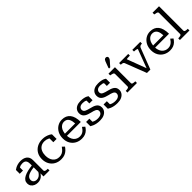

<svg xmlns="http://www.w3.org/2000/svg" viewBox="330 -2201 3651 3651"><g transform="rotate(-45 2155.5 -376.0)"><path d="M368 0V-82Q357 -63 343 -48Q318 -20 285 -5Q252 10 210 10Q167 10 131.5 -6Q96 -22 74.5 -52.5Q53 -83 53 -124Q53 -165 74 -195.5Q95 -226 137 -248Q179 -270 241 -285Q293 -297 358 -305V-350Q358 -392 346.5 -416.5Q335 -441 313 -451Q291 -461 259 -461Q210 -461 179 -441Q175 -439 171 -436V-355H84V-458Q99 -470 124.5 -484Q150 -498 186 -508Q222 -518 265 -518Q300 -518 332 -510Q364 -502 390 -483.5Q416 -465 431 -434.5Q446 -404 446 -359V-81Q446 -67 457 -59Q468 -51 486.5 -48Q505 -45 529 -45V0ZM358 -255Q324 -251 296 -245Q257 -237 228.5 -226Q200 -215 182 -200.5Q164 -186 155 -167Q146 -148 146 -125Q146 -101 157 -83Q168 -65 188 -55Q208 -45 234 -45Q269 -45 296.5 -62Q324 -79 346 -110Q352 -119 358 -130Z M844 -47Q889 -47 921 -64Q953 -81 975.5 -106Q998 -131 1014 -154L1058 -112Q1036 -79 1006.5 -51Q977 -23 936.5 -6.5Q896 10 841 10Q762 10 702.5 -24Q643 -58 610.5 -117.5Q578 -177 578 -254Q578 -333 612.5 -392Q647 -451 708.5 -484.5Q770 -518 851 -518Q901 -518 940.5 -506.5Q980 -495 1007.5 -480Q1035 -465 1048 -452V-328H960V-429Q952 -434 944 -439Q901 -461 851 -461Q792 -461 752 -434.5Q712 -408 692 -361Q672 -314 672 -254Q672 -208 683.5 -170Q695 -132 717 -104.5Q739 -77 771 -62Q803 -47 844 -47Z M1229 -231Q1231 -194 1241 -164Q1253 -126 1276 -100Q1299 -74 1330 -60.5Q1361 -47 1397 -47Q1438 -47 1467.5 -63Q1497 -79 1517.5 -102.5Q1538 -126 1552 -149L1599 -107Q1580 -75 1552 -48Q1524 -21 1485.5 -5.5Q1447 10 1395 10Q1322 10 1263.5 -22Q1205 -54 1171 -113Q1137 -172 1137 -252Q1137 -331 1169 -390.5Q1201 -450 1255.5 -484Q1310 -518 1377 -518Q1432 -518 1473.5 -500Q1515 -482 1543.5 -446.5Q1572 -411 1587 -357Q1602 -303 1602 -231ZM1230 -287H1506Q1504 -323 1498 -352Q1490 -389 1474 -413Q1458 -437 1434 -449Q1410 -461 1377 -461Q1346 -461 1319 -446.5Q1292 -432 1271.5 -404.5Q1251 -377 1240 -338Q1233 -314 1230 -287Z M1998 -132Q1998 -153 1987 -167Q1976 -181 1957.5 -190.5Q1939 -200 1915.5 -206.5Q1892 -213 1866 -219Q1835 -227 1804.5 -237Q1774 -247 1749 -263.5Q1724 -280 1709 -305.5Q1694 -331 1694 -370Q1694 -414 1716 -447.5Q1738 -481 1779.5 -499.5Q1821 -518 1880 -518Q1926 -518 1960.5 -511Q1995 -504 2018 -493.5Q2041 -483 2052 -474V-365H1966V-441Q1950 -451 1930 -456Q1907 -461 1880 -461Q1828 -461 1802 -438.5Q1776 -416 1776 -381Q1776 -359 1787.5 -344Q1799 -329 1818.5 -319.5Q1838 -310 1862.5 -303Q1887 -296 1914 -289Q1944 -282 1974 -272Q2004 -262 2028.5 -246Q2053 -230 2067.5 -205Q2082 -180 2082 -142Q2082 -99 2058 -64.5Q2034 -30 1989.5 -10Q1945 10 1882 10Q1834 10 1795.5 2.5Q1757 -5 1727 -17.5Q1697 -30 1673 -45V-160H1761V-78Q1765 -75 1769 -73Q1792 -60 1820 -53.5Q1848 -47 1881 -47Q1917 -47 1943 -57Q1969 -67 1983.5 -86Q1998 -105 1998 -132Z M2468 -132Q2468 -153 2457 -167Q2446 -181 2427.5 -190.5Q2409 -200 2385.5 -206.5Q2362 -213 2336 -219Q2305 -227 2274.5 -237Q2244 -247 2219 -263.5Q2194 -280 2179 -305.5Q2164 -331 2164 -370Q2164 -414 2186 -447.5Q2208 -481 2249.5 -499.5Q2291 -518 2350 -518Q2396 -518 2430.5 -511Q2465 -504 2488 -493.5Q2511 -483 2522 -474V-365H2436V-441Q2420 -451 2400 -456Q2377 -461 2350 -461Q2298 -461 2272 -438.5Q2246 -416 2246 -381Q2246 -359 2257.5 -344Q2269 -329 2288.5 -319.5Q2308 -310 2332.5 -303Q2357 -296 2384 -289Q2414 -282 2444 -272Q2474 -262 2498.5 -246Q2523 -230 2537.5 -205Q2552 -180 2552 -142Q2552 -99 2528 -64.5Q2504 -30 2459.5 -10Q2415 10 2352 10Q2304 10 2265.5 2.5Q2227 -5 2197 -17.5Q2167 -30 2143 -45V-160H2231V-78Q2235 -75 2239 -73Q2262 -60 2290 -53.5Q2318 -47 2351 -47Q2387 -47 2413 -57Q2439 -67 2453.5 -86Q2468 -105 2468 -132Z M2797 -508V-81Q2797 -59 2820.5 -52Q2844 -45 2880 -45H2881V0H2624V-45H2625Q2661 -45 2684.5 -52Q2708 -59 2708 -81V-415Q2708 -437 2690 -445Q2672 -453 2634 -460L2623 -462V-508ZM2746 -710Q2753 -728 2761 -739.5Q2769 -751 2779.5 -756.5Q2790 -762 2802 -762Q2821 -762 2832.5 -751Q2844 -740 2844 -723Q2844 -714 2840.5 -704Q2837 -694 2830.5 -684Q2824 -674 2815 -664L2731 -569H2701V-589Z M3349 -442Q3348 -448 3335.5 -453Q3323 -458 3304.5 -460.5Q3286 -463 3266 -463H3264V-508H3478V-463H3476Q3461 -463 3446.5 -459.5Q3432 -456 3421 -447Q3410 -438 3403 -421L3242 0H3150L2984 -429Q2979 -443 2969 -450Q2959 -457 2944.5 -460Q2930 -463 2911 -463H2909V-508H3154V-463H3152Q3131 -463 3110.5 -462Q3090 -461 3077 -459.5Q3064 -458 3064 -454L3209 -69Z M3601 -231Q3603 -194 3613 -164Q3625 -126 3648 -100Q3671 -74 3702 -60.5Q3733 -47 3769 -47Q3810 -47 3839.5 -63Q3869 -79 3889.5 -102.5Q3910 -126 3924 -149L3971 -107Q3952 -75 3924 -48Q3896 -21 3857.5 -5.5Q3819 10 3767 10Q3694 10 3635.5 -22Q3577 -54 3543 -113Q3509 -172 3509 -252Q3509 -331 3541 -390.5Q3573 -450 3627.5 -484Q3682 -518 3749 -518Q3804 -518 3845.5 -500Q3887 -482 3915.5 -446.5Q3944 -411 3959 -357Q3974 -303 3974 -231ZM3602 -287H3878Q3876 -323 3870 -352Q3862 -389 3846 -413Q3830 -437 3806 -449Q3782 -461 3749 -461Q3718 -461 3691 -446.5Q3664 -432 3643.5 -404.5Q3623 -377 3612 -338Q3605 -314 3602 -287Z M4209 -735V-81Q4209 -59 4232 -52Q4255 -45 4291 -45H4293V0H4036V-45H4038Q4074 -45 4097 -52Q4120 -59 4120 -81V-642Q4120 -657 4112 -665Q4104 -673 4088 -678Q4072 -683 4046 -687L4035 -689V-735Z"/></g></svg>

Font: Roboto Serif 20pt
Style: Regular
Weight: 400
Designer: Greg Gazdowicz
Foundry: Commercial Type
Version: Version 1.008